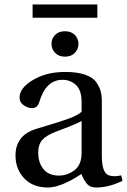

<svg xmlns="http://www.w3.org/2000/svg" viewBox="-20 -822 565 854"><path d="M125 -743V-802H413V-743ZM225 -587Q209 -604 209 -627Q209 -650 225 -666.5Q241 -683 269 -683Q297 -683 313 -666.5Q329 -650 329 -627Q329 -604 313 -587Q297 -570 269 -570Q241 -570 225 -587ZM49 -130Q49 -221 142 -249Q157 -254 189.5 -263.5Q222 -273 240.5 -279Q259 -285 283 -293.5Q307 -302 321.5 -310Q336 -318 343 -325V-367Q343 -421 318 -444Q293 -467 258 -467Q184 -467 155 -369Q147 -341 123 -341Q105 -341 86 -353.5Q67 -366 67 -388Q67 -431 127 -466.5Q187 -502 269 -502Q323 -502 358 -490Q393 -478 408 -456.5Q423 -435 428 -415.5Q433 -396 433 -369V-127Q433 -49 468 -41Q489 -35 519 -42L525 -18Q465 12 407 12Q382 12 368 -3Q354 -18 342 -48Q251 12 193 12Q126 12 87.5 -29Q49 -70 49 -130ZM150 -144Q150 -98 173.5 -69.5Q197 -41 242 -41Q280 -41 311.5 -65Q343 -89 343 -143V-284Q324 -272 228 -236Q186 -220 168 -199.5Q150 -179 150 -144Z"/></svg>

Font: Linguistics Pro
Style: Regular
Weight: 400
Designer: Stefan Peev, Context Ltd
Foundry: Stefan Peev, Context Ltd
Version: Version 001.000